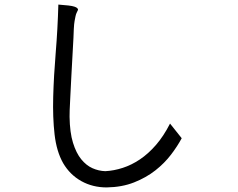

<svg xmlns="http://www.w3.org/2000/svg" viewBox="-20 -744 1040 839"><path d="M723 -204 774 -140Q756 -106 727.5 -68.5Q699 -31 659 0.5Q619 32 566 53Q513 74 446 75Q385 75 335.5 47.5Q286 20 256 -31Q227 -82 218.5 -156.5Q210 -231 212.5 -321.5Q215 -412 223.5 -514.5Q232 -617 235 -724Q262 -722 279 -720Q296 -718 305 -715Q314 -712 317.5 -708.5Q321 -705 321 -701Q319 -696 315.5 -689.5Q312 -683 310 -673Q307 -659 306 -652.5Q305 -646 304 -638Q303 -630 302.5 -617Q302 -604 301 -579Q295 -477 292 -414.5Q289 -352 287 -316Q285 -280 284.5 -263Q284 -246 284 -234Q285 -165 299 -120Q313 -75 335 -48Q357 -21 384 -9Q411 3 440 4Q478 2 516.5 -10.5Q555 -23 591.5 -47.5Q628 -72 661.5 -110.5Q695 -149 723 -204Z"/></svg>

Font: D2Coding
Style: Regular
Weight: 400
Monospace: yes
Designer: Yong-Rak Park; Jeong-Hwan Yoon; Sang-Min Lee;
Foundry: NHN Corporation
Version: Version 1.3.2; Build 20180524